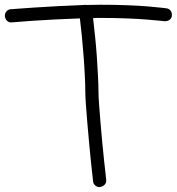

<svg xmlns="http://www.w3.org/2000/svg" viewBox="-150 -758 733 797"><path d="M540 -723.6Q550.8 -722.7 557.6 -714.4Q564.5 -706.1 563.5 -693.4Q562.5 -682.6 554.7 -676.3Q546.9 -669.9 533.2 -669.9L514.6 -671.9Q495.1 -673.8 460 -676.8Q424.8 -679.7 375.5 -681.6Q326.2 -683.6 265.6 -683.6Q257.8 -683.6 251 -683.6Q244.1 -683.6 236.3 -682.6Q240.2 -650.4 244.6 -607.9Q249 -565.4 252 -522.5Q254.9 -479.5 256.8 -440.9Q258.8 -402.3 258.8 -377.9Q258.8 -359.4 261.2 -325.2Q263.7 -291 267.1 -250.5Q270.5 -210 274.4 -167.5Q278.3 -125 282.2 -90.3Q286.1 -55.7 288.6 -32.7Q291 -9.8 291 -8.8Q291 2 283.7 9.3Q276.4 16.6 263.7 18.6Q252.9 18.6 245.1 11.7Q237.3 4.9 236.3 -5.9Q236.3 -8.8 233.4 -32.2Q230.5 -55.7 227.1 -90.3Q223.6 -125 219.7 -167Q215.8 -209 212.4 -249.5Q209 -290 206.5 -324.2Q204.1 -358.4 204.1 -377.9Q204.1 -404.3 202.1 -444.3Q200.2 -484.4 196.8 -527.3Q193.4 -570.3 189.5 -611.3Q185.5 -652.3 181.6 -681.6Q128.9 -679.7 78.1 -677.2Q27.3 -674.8 -12.2 -671.9Q-51.8 -668.9 -76.7 -667Q-101.6 -665 -102.5 -665Q-113.3 -664.1 -121.1 -671.9Q-128.9 -679.7 -129.9 -692.4Q-129.9 -703.1 -123 -710.9Q-116.2 -718.8 -105.5 -719.7Q-104.5 -719.7 -78.1 -721.7Q-51.8 -723.6 -8.8 -726.6Q34.2 -729.5 88.4 -732.4Q142.6 -735.4 198.2 -737.3Q200.2 -737.3 202.1 -737.8Q204.1 -738.3 210 -737.3Q223.6 -737.3 237.8 -737.8Q252 -738.3 265.6 -738.3Q328.1 -738.3 377.9 -736.3Q427.7 -734.4 463.4 -731.4Q499 -728.5 518.6 -726.1Q538.1 -723.6 540 -723.6Z"/></svg>

Font: Coming Soon
Style: Regular
Weight: 400
Designer: Dathan Boardman
Foundry: Open Window
Version: Version 1.000